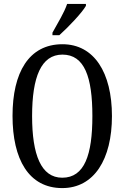

<svg xmlns="http://www.w3.org/2000/svg" viewBox="-20 -951 637 981"><path d="M248 -784V-771H283C331 -814 399 -886 419 -921V-931H323C308 -886 276 -835 248 -784ZM298 10C461 10 552 -137 552 -358C552 -580 461 -725 299 -725C127 -725 44 -580 44 -359C44 -137 127 10 298 10ZM298 -43C190 -43 144 -160 144 -358C144 -557 190 -672 299 -672C412 -672 452 -557 452 -358C452 -160 412 -43 298 -43Z"/></svg>

Font: Noto Serif Georgian ExtraCondensed
Style: Regular
Weight: 400
Width: 2
Designer: Monotype Design Team, Akaki Razmadze
Foundry: Google LLC
Version: Version 2.003